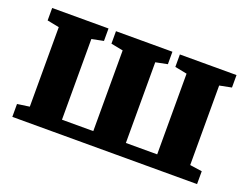

<svg xmlns="http://www.w3.org/2000/svg" viewBox="-90 -737 1192 919"><g transform="rotate(20 506.0 -277.5)"><path d="M35.5 0V-65.5L97.5 -74.5V-479.5L36.5 -491.5V-555H323.5V-491.5L263.5 -479.5V-68.5H423V-479.5L361.5 -491.5V-555H649V-491.5L589 -479.5V-68.5H748.5V-479.5L687 -491.5V-555H975.5V-491.5L914.5 -479.5V-74.5L976.5 -65.5V0Z"/></g></svg>

Font: Merriweather 20pt Black
Style: Regular
Weight: 900
Version: Version 2.100